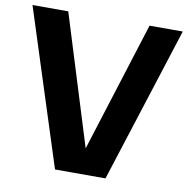

<svg xmlns="http://www.w3.org/2000/svg" viewBox="-82 -820 880 899"><g transform="rotate(10 358.0 -370.0)"><path d="M238 0 0.5 -740H170.5L379.5 -66.5H344.5L557 -740H715L478 0Z"/></g></svg>

Font: Encode Sans SC Condensed Thin
Style: Bold
Weight: 700
Version: Version 3.002